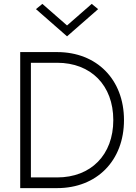

<svg xmlns="http://www.w3.org/2000/svg" viewBox="-20 -968 702 988"><path d="M325 -837 198 -948 165 -921 325 -781 485 -921 452 -948ZM84 -700V0H274C478 0 618 -141 618 -350C618 -559 478 -700 274 -700ZM139 -55V-645H274C448 -645 563 -529 563 -350C563 -171 448 -55 274 -55Z"/></svg>

Font: Jost Light
Style: Regular
Weight: 300
Version: Version 3.710